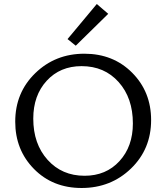

<svg xmlns="http://www.w3.org/2000/svg" viewBox="-20 -932 829 958"><path d="M358 -704 317 -737 463 -912 520 -863ZM387 6Q243 6 149.5 -89Q56 -184 56 -325Q56 -470 156 -567Q256 -664 401 -664Q545 -664 639.5 -569Q734 -474 734 -333Q734 -188 633.5 -91Q533 6 387 6ZM402 -55Q509 -55 576 -128Q643 -201 643 -316Q643 -443 572 -522.5Q501 -602 387 -602Q280 -602 213 -529Q146 -456 146 -340Q146 -214 217.5 -134.5Q289 -55 402 -55Z"/></svg>

Font: EauTestInfant Medium
Style: Regular
Weight: 500
Designer: Christian Thalmann (Catharsis Fonts)
Version: Version 0.001;PS 000.001;hotconv 1.0.88;makeotf.lib2.5.64775